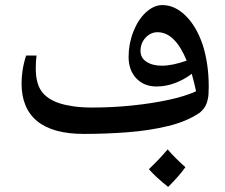

<svg xmlns="http://www.w3.org/2000/svg" viewBox="-20 -668 888 757"><path d="M311 -140Q188 -140 126.5 -190.5Q65 -241 65 -339Q65 -363 69 -390.5Q73 -418 83 -449H124Q121 -424 121 -399Q121 -340 143.5 -308.5Q166 -277 214 -261Q239 -253 271 -248.5Q303 -244 343 -244Q423 -244 500.5 -252Q578 -260 643.5 -274Q709 -288 753 -308Q746 -342 736 -377Q706 -354 670 -340.5Q634 -327 597 -327Q548 -327 517.5 -359Q487 -391 487 -444Q487 -495 505.5 -542.5Q524 -590 554 -618Q586 -648 620 -648Q669 -648 711.5 -606.5Q754 -565 779 -492Q803 -417 803 -326Q803 -314 802 -296Q801 -278 794 -259Q787 -240 768 -224Q717 -189 642.5 -171Q568 -153 482.5 -146.5Q397 -140 311 -140ZM618 -409Q660 -409 716 -429Q670 -541 601 -541Q574 -541 554 -519.5Q534 -498 534 -467Q534 -440 557.5 -424.5Q581 -409 618 -409ZM643 69Q594 30 567 -1Q588 -21 606.5 -40.5Q625 -60 641 -79Q669 -46 711 -9Q689 23 643 69Z"/></svg>

Font: Noto Naskh Arabic UI Semi
Style: Bold
Weight: 700
Designer: Monotype Design Team, David Williams, Mohamad Dakak and Nizar Qandah
Foundry: Monotype Imaging Inc.
Version: Version 2.014; ttfautohint (v1.8.4.7-5d5b)